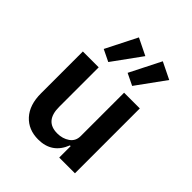

<svg xmlns="http://www.w3.org/2000/svg" viewBox="-220 -931 1080 1080"><g transform="rotate(45 320.0 -391.5)"><path d="M419 -91H413Q373 12 263 12Q185 12 138 -39.5Q91 -91 91 -183V-516H217V-201Q217 -88 315 -88Q357 -88 388 -109.5Q419 -131 419 -171V-516H544V0H419ZM234 -575 164 -609 258 -795 358 -746ZM448 -795 548 -746 424 -575 354 -609Z"/></g></svg>

Font: Writer SemiBold
Style: Regular
Weight: 600
Monospace: yes
Designer: Mike Abbink, Paul van der Laan, Pieter van Rosmalen
Foundry: Bold Monday
Version: Version 2.001 2020